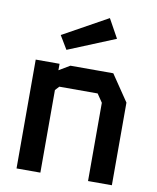

<svg xmlns="http://www.w3.org/2000/svg" viewBox="-89 -883 779 952"><g transform="rotate(10 300.0 -407.0)"><path d="M60 -548V0H180V-416L198.5 -436H391.5L420 -394V0H540V-416L450.5 -548H234.5L180 -515.5V-548ZM386.5 -814.5 161 -689.5 201.5 -622 439 -719.5Z"/></g></svg>

Font: Kode
Style: Regular
Weight: 400
Monospace: yes
Designer: Isa Ozler
Foundry: Kadena LLC
Version: Version 1.000;gftools[0.9.28]